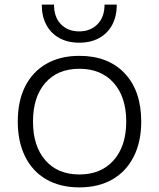

<svg xmlns="http://www.w3.org/2000/svg" viewBox="-20 -800 690 832"><path d="M324 12Q241 12 181 -22.5Q121 -57 89 -121.5Q57 -186 57 -273Q57 -362 89 -425.5Q121 -489 181 -523.5Q241 -558 324 -558Q449 -558 520.5 -482Q592 -406 592 -273Q592 -186 559.5 -121.5Q527 -57 467 -22.5Q407 12 324 12ZM324 -44Q418 -44 472.5 -105.5Q527 -167 527 -273Q527 -380 472.5 -441Q418 -502 324 -502Q230 -502 176.5 -441Q123 -380 123 -273Q123 -167 176.5 -105.5Q230 -44 324 -44ZM323 -615Q274 -615 237.5 -635Q201 -655 181 -692Q161 -729 161 -780H214Q214 -726 244 -695Q274 -664 323 -664Q372 -664 402.5 -695Q433 -726 433 -780H486Q486 -729 466 -692Q446 -655 409.5 -635Q373 -615 323 -615Z"/></svg>

Font: Azeret Mono Thin ExtraLight
Style: Regular
Weight: 250
Version: Version 1.002